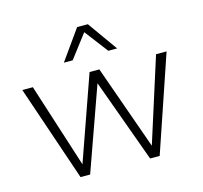

<svg xmlns="http://www.w3.org/2000/svg" viewBox="-106 -852 1021 968"><g transform="rotate(-15 404.5 -367.5)"><path d="M544 -579H498L405 -701L312 -579H266L377 -735H433ZM726 -500H781L611 0H561L403 -435L248 0H198L28 -500H83L224 -60L379 -500H430L586 -60Z"/></g></svg>

Font: Elaine Sans Light
Style: Regular
Weight: 300
Designer: Wei Huang
Foundry: Wei Huang
Version: Version 2.001;December 24, 2019;FontCreator 12.0.0.2547 64-b